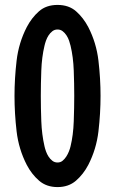

<svg xmlns="http://www.w3.org/2000/svg" viewBox="-20 -750 466 781"><path d="M214 11Q169 11 139 -15Q109 -41 89 -79Q56 -143 47.5 -216Q39 -289 39 -360Q39 -430 47.5 -503Q56 -576 89 -640Q109 -678 138.5 -704Q168 -730 214 -730Q260 -730 289.5 -704Q319 -678 339 -640Q372 -576 380.5 -503Q389 -430 389 -360Q389 -289 380.5 -216Q372 -143 339 -79Q319 -41 289 -15Q259 11 214 11ZM214 -89Q226 -89 234.5 -96Q243 -103 249.5 -113Q256 -123 260.5 -134.5Q265 -146 267 -155Q278 -200 280 -256.5Q282 -313 282 -360Q282 -408 280 -463Q278 -518 267 -564Q265 -573 261 -584.5Q257 -596 250.5 -606Q244 -616 235 -623Q226 -630 214 -630Q202 -630 193 -623Q184 -616 177.5 -606Q171 -596 167 -584.5Q163 -573 161 -564Q150 -518 148 -463Q146 -408 146 -360Q146 -311 148 -257Q150 -203 161 -155Q163 -146 167 -134.5Q171 -123 177.5 -113Q184 -103 193 -96Q202 -89 214 -89Z"/></svg>

Font: Osterbar
Style: Regular
Weight: 500
Width: 3
Designer: Peter Wiegel, Basierend auf Erbar schmal-halbfette Grotesk v. Jacob Erbar
Foundry: Peter Wiegel
Version: Version 1.0